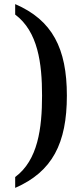

<svg xmlns="http://www.w3.org/2000/svg" viewBox="-20 -784 389 936"><path d="M54 132C235 53 306 -85 306 -318C306 -548 235 -686 54 -764V-713C165 -630 185 -476 185 -318C185 -159 165 -3 54 79Z"/></svg>

Font: Noto Serif Bengali Condensed SemiBold
Style: Regular
Weight: 600
Width: 3
Designer: Juan Bruce, Universal Thirst, Indian Type Foundry and the Monotype Design Team.
Foundry: Monotype Imaging Inc.
Version: Version 2.003